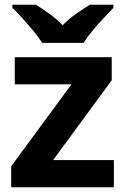

<svg xmlns="http://www.w3.org/2000/svg" viewBox="-20 -786 528 806"><path d="M458 0H27V-88L280 -432H42V-546H449V-449L203 -114H458ZM157 -606Q143 -629 120.5 -656Q98 -683 74.5 -709Q51 -735 32 -753V-766H131Q157 -750 187 -728.5Q217 -707 243 -680Q269 -707 300 -728.5Q331 -750 357 -766H456V-753Q438 -735 414 -709Q390 -683 367.5 -656Q345 -629 331 -606Z"/></svg>

Font: Noto Sans Gunjala Gondi
Style: Regular
Weight: 400
Designer: Ek Type
Foundry: Ek Type
Version: Version 1.004